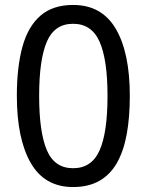

<svg xmlns="http://www.w3.org/2000/svg" viewBox="-20 -745 591 775"><path d="M275 10Q160 10 104 -87.5Q48 -185 48 -358Q48 -474 70.5 -556Q93 -638 143 -681.5Q193 -725 275 -725Q391 -725 447.5 -628.5Q504 -532 504 -358Q504 -271 491.5 -203Q479 -135 452 -87.5Q425 -40 381 -15Q337 10 275 10ZM275 -66Q350 -66 382 -138Q414 -210 414 -358Q414 -504 382 -576.5Q350 -649 275 -649Q200 -649 169 -576.5Q138 -504 138 -358Q138 -212 169 -139Q200 -66 275 -66Z"/></svg>

Font: hingl115
Style: Book
Weight: 400
Designer: Jelle Bosma - Monotype Design Team
Foundry: Monotype Imaging Inc.
Version: Version 2.003